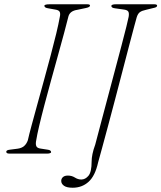

<svg xmlns="http://www.w3.org/2000/svg" viewBox="-20 -720 756 900"><path d="M150 -63.5Q146 -45.5 150 -35.5Q154 -25.5 170.5 -23.5L202.5 -18.5Q219.5 -16.5 219.5 -7Q219.5 -3.5 214 -1.8Q208.5 0 201.5 0H24.5Q9.5 0 9.5 -8Q8 -16.5 27.5 -18.5L62.5 -23Q81.5 -25.5 93 -35.5Q104.5 -45.5 110.5 -62.5Q116 -87.5 127.8 -131.2Q139.5 -175 154.8 -230Q170 -285 186.2 -344.2Q202.5 -403.5 217.5 -460Q232.5 -516.5 243.8 -563.2Q255 -610 260 -639Q264 -655.5 260 -664Q256 -672.5 240 -675L206 -681Q188 -683.5 188 -693Q188 -700 214.5 -700H388Q402 -700 402 -694Q402 -686 380.5 -682L342.5 -674Q308.5 -669 301 -644Q293.5 -613.5 280.5 -565.2Q267.5 -517 251.5 -459.5Q235.5 -402 219 -342Q202.5 -282 188 -227Q173.5 -172 163.5 -129.2Q153.5 -86.5 150 -63.5ZM621 -639.5Q618.5 -631.5 609 -595.8Q599.5 -560 585.2 -505.8Q571 -451.5 554.2 -387Q537.5 -322.5 520 -256Q502.5 -189.5 486.5 -129.8Q470.5 -70 458.2 -25Q446 20 440 41Q426 104.5 395.2 132.2Q364.5 160 320.5 160Q293 160 280 150.8Q267 141.5 267 128Q267 117.5 275 110.2Q283 103 298 103Q316.5 103 331 112.2Q345.5 121.5 361 121.5Q380 121.5 394.8 103.8Q409.5 86 409.5 37.5Q409.5 21.5 413.5 1.8Q417.5 -18 426.5 -42.5Q427.5 -46 435.8 -77.8Q444 -109.5 457.5 -160Q471 -210.5 487 -270.8Q503 -331 519.2 -392Q535.5 -453 549.5 -506.2Q563.5 -559.5 572.5 -595.5Q581.5 -631.5 583 -641Q586 -658.5 581.2 -666Q576.5 -673.5 558.5 -675.5L519.5 -681Q502 -683 502 -692Q502 -700 524 -700H702Q716.5 -700 716.5 -693.5Q716.5 -685.5 699 -682.5L664.5 -674Q645.5 -670 636 -663.2Q626.5 -656.5 621 -639.5Z"/></svg>

Font: Fraunces 9pt Thin
Style: Italic
Weight: 100
Italic angle: -16°
Version: Version 1.000;[b76b70a41]